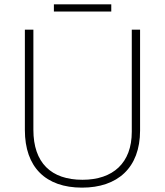

<svg xmlns="http://www.w3.org/2000/svg" viewBox="-20 -850 756 880"><path d="M490 -830H227V-797H490ZM622 -252V-714H584V-246C584 -103 498 -26 358 -26C214 -26 133 -104 133 -255V-714H94V-254C94 -84 189 10 356 10C518 10 622 -80 622 -252Z"/></svg>

Font: Noto Sans Telugu ExtraLight
Style: Regular
Weight: 200
Designer: Jelle Bosma - Monotype Design Team
Foundry: Monotype Imaging Inc.
Version: Version 2.005